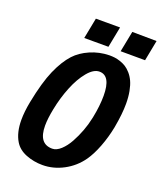

<svg xmlns="http://www.w3.org/2000/svg" viewBox="-150 -913 855 1016"><g transform="rotate(20 277.5 -404.5)"><path d="M417.5 -816.9 554.7 -815.4 532.2 -699.2 394.5 -699.7ZM212.4 -816.9H348.6L325.7 -699.7H189.5ZM346.2 -659.2Q361.8 -659.2 376.2 -657.5Q390.6 -655.8 408.4 -649.9Q426.3 -644 440.9 -634.8Q455.6 -625.5 470 -609.1Q484.4 -592.8 494.4 -571.3Q504.4 -549.8 510.5 -518.1Q516.6 -486.3 516.6 -447.8Q516.6 -391.6 502.9 -315.9Q502.9 -314.9 502.4 -313.2Q502 -311.5 502 -310.5Q490.2 -250.5 469.2 -196Q448.2 -141.6 423.3 -106Q385.7 -52.7 328.9 -22.5Q272 7.8 210.9 7.8Q161.6 7.8 117.7 -9.5Q73.7 -26.9 52.7 -62Q24.9 -107.9 24.9 -179.2Q24.9 -225.6 36.1 -282.7Q59.6 -401.9 89.8 -470.5Q120.1 -539.1 157.2 -579.6Q189 -614.3 239.5 -636.2Q290 -658.2 346.2 -659.2ZM230 -91.3Q253.9 -91.3 278.1 -113.5Q302.2 -135.7 321 -169.9Q339.8 -204.1 353.8 -241.5Q367.7 -278.8 374.5 -312.5Q375 -314 375.5 -316.7Q376 -319.3 376.5 -320.8Q390.6 -390.6 390.6 -446.8Q390.6 -560.1 326.7 -560.1Q293.9 -560.1 260.7 -520Q227.5 -480 202.9 -418.9Q178.2 -357.9 164.6 -289.1Q153.3 -232.9 153.3 -193.4Q153.3 -91.3 230 -91.3Z"/></g></svg>

Font: Fantasque Sans Mono
Style: Bold Italic
Weight: 700
Italic angle: -11°
Monospace: yes
Designer: Jany Belluz
Version: Version 1.7.1